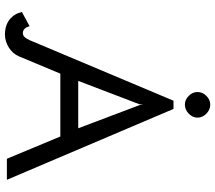

<svg xmlns="http://www.w3.org/2000/svg" viewBox="-68 -812 889 794"><g transform="rotate(90 377.0 -415.5)"><path d="M30 -61 89 -93Q92 -80 99.5 -72.5Q107 -65 117 -65Q127 -65 134 -72.5Q141 -80 147 -94L397 -688H431L724 1H637L545 -220H285L214 -50Q203 -23 177 -7Q151 9 124 9Q85 9 61 -10.5Q37 -30 30 -61ZM511 -294 415 -548 413 -563 412 -548 315 -294ZM361 -787Q361 -808 377 -824Q393 -840 413 -840Q434 -840 450.5 -824Q467 -808 467 -787Q467 -767 450.5 -751Q434 -735 413 -735Q393 -735 377 -751Q361 -767 361 -787Z"/></g></svg>

Font: Bellota
Style: Bold
Weight: 700
Designer: Kemie Guaida
Foundry: Kemie Guaida
Version: Version 4.001